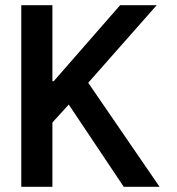

<svg xmlns="http://www.w3.org/2000/svg" viewBox="-20 -720 683 740"><path d="M62 0V-700H182V-407H187L443 -700H584L320 -401L595 0H457L245 -317L182 -248V0Z"/></svg>

Font: Lopes Sans SemiBold
Style: Regular
Weight: 600
Designer: Gabriel Lam, Diego Maldonado
Foundry: TypeRant, Foresti Design
Version: Version 4.000